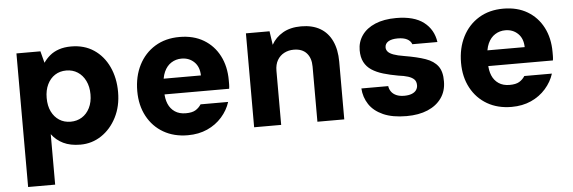

<svg xmlns="http://www.w3.org/2000/svg" viewBox="-49 -687 3166 1061"><g transform="rotate(-5 1534.5 -156.5)"><path d="M68 220V-521H201L218 -456Q233 -478 254 -495.5Q275 -513 304.5 -523Q334 -533 372 -533Q445 -533 498 -497.5Q551 -462 580 -400Q609 -338 609 -260Q609 -181 577.5 -119.5Q546 -58 493.5 -23Q441 12 377 12Q321 12 282 -7Q243 -26 218 -60V220ZM334 -119Q369 -119 396.5 -136Q424 -153 440 -185Q456 -217 456 -260Q456 -303 440 -335.5Q424 -368 396.5 -385.5Q369 -403 334 -403Q298 -403 271 -385.5Q244 -368 228.5 -336Q213 -304 213 -261Q213 -217 228.5 -185.5Q244 -154 271 -136.5Q298 -119 334 -119Z M973 12Q896 12 838 -21.5Q780 -55 747.5 -115.5Q715 -176 715 -255Q715 -336 747 -399Q779 -462 837 -497.5Q895 -533 973 -533Q1051 -533 1107 -499.5Q1163 -466 1193.5 -407Q1224 -348 1224 -271Q1224 -261 1224 -249Q1224 -237 1222 -224H821V-311H1073Q1072 -359 1044 -386Q1016 -413 974 -413Q943 -413 917.5 -397Q892 -381 877.5 -349Q863 -317 863 -268V-238Q863 -200 875 -171.5Q887 -143 911.5 -126.5Q936 -110 972 -110Q1007 -110 1026 -121.5Q1045 -133 1057 -152H1210Q1196 -107 1162.5 -69Q1129 -31 1081 -9.5Q1033 12 973 12Z M1341 0V-521H1472L1483 -445Q1505 -485 1546.5 -509Q1588 -533 1648 -533Q1710 -533 1753 -508Q1796 -483 1818.5 -435Q1841 -387 1841 -320V0H1692V-306Q1692 -353 1667.5 -380.5Q1643 -408 1596 -408Q1567 -408 1543 -395.5Q1519 -383 1505 -359Q1491 -335 1491 -300V0Z M2186 12Q2108 12 2056.5 -11Q2005 -34 1979 -73.5Q1953 -113 1950 -162H2099Q2101 -145 2111 -131Q2121 -117 2139 -109Q2157 -101 2183 -101Q2207 -101 2224 -107.5Q2241 -114 2249.5 -126Q2258 -138 2258 -153Q2258 -174 2246.5 -185.5Q2235 -197 2213.5 -204Q2192 -211 2159 -215Q2114 -223 2077 -234Q2040 -245 2013.5 -262.5Q1987 -280 1973 -307Q1959 -334 1959 -373Q1959 -419 1984.5 -455.5Q2010 -492 2058.5 -512.5Q2107 -533 2175 -533Q2274 -533 2327.5 -492Q2381 -451 2391 -381H2252Q2245 -400 2225.5 -410Q2206 -420 2174 -420Q2140 -420 2121.5 -408.5Q2103 -397 2103 -376Q2103 -363 2112 -352.5Q2121 -342 2142.5 -334Q2164 -326 2201 -320Q2273 -308 2318.5 -292Q2364 -276 2386.5 -245.5Q2409 -215 2408 -161Q2408 -108 2380.5 -69Q2353 -30 2303.5 -9Q2254 12 2186 12Z M2769 12Q2692 12 2634 -21.5Q2576 -55 2543.5 -115.5Q2511 -176 2511 -255Q2511 -336 2543 -399Q2575 -462 2633 -497.5Q2691 -533 2769 -533Q2847 -533 2903 -499.5Q2959 -466 2989.5 -407Q3020 -348 3020 -271Q3020 -261 3020 -249Q3020 -237 3018 -224H2617V-311H2869Q2868 -359 2840 -386Q2812 -413 2770 -413Q2739 -413 2713.5 -397Q2688 -381 2673.5 -349Q2659 -317 2659 -268V-238Q2659 -200 2671 -171.5Q2683 -143 2707.5 -126.5Q2732 -110 2768 -110Q2803 -110 2822 -121.5Q2841 -133 2853 -152H3006Q2992 -107 2958.5 -69Q2925 -31 2877 -9.5Q2829 12 2769 12Z"/></g></svg>

Font: DM Sans 10pt Black
Style: Regular
Weight: 900
Version: Version 4.004;gftools[0.9.30]